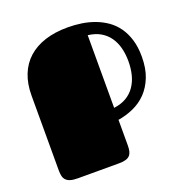

<svg xmlns="http://www.w3.org/2000/svg" viewBox="-128 -625 900 941"><g transform="rotate(-20 322.0 -155.0)"><path d="M325.2 -511.2Q361.3 -511.2 397 -505.9Q432.6 -500.5 465.3 -488.3Q498 -476.1 525.9 -456.5Q553.7 -437 574.2 -408.2Q594.7 -379.4 606.4 -341.1Q618.2 -302.7 618.2 -252.9Q618.2 -191.4 600.6 -146.7Q583 -102.1 553.7 -71.8Q524.4 -41.5 485.8 -24.2Q447.3 -6.8 404.8 0V132.8Q404.8 150.4 401.9 163.1Q398.9 175.8 391.4 184.3Q383.8 192.9 369.9 197Q356 201.2 334 201.2H120.1Q96.7 201.2 82 196.8Q67.4 192.4 59.1 183.8Q50.8 175.3 47.9 162.6Q44.9 149.9 44.9 132.8V-257.8Q44.9 -318.4 63.7 -365.7Q82.5 -413.1 118.4 -445.3Q154.3 -477.5 206.3 -494.4Q258.3 -511.2 325.2 -511.2ZM548.8 -253.4Q548.8 -291 540.5 -323.2Q532.2 -355.5 514.6 -380.4Q497.1 -405.3 470 -421.1Q442.9 -437 404.8 -441.4V-62.5Q442.9 -67.4 470 -83.5Q497.1 -99.6 514.6 -125Q532.2 -150.4 540.5 -183.1Q548.8 -215.8 548.8 -253.4Z"/></g></svg>

Font: Fascinate
Style: Regular
Weight: 900
Designer: Astigmatic (AOETI)
Foundry: Astigmatic (AOETI)
Version: Version 1.000